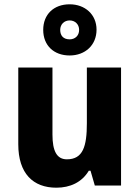

<svg xmlns="http://www.w3.org/2000/svg" viewBox="-20 -956 650 893"><path d="M304 -698C376 -698 429 -746 429 -818C429 -889 375 -936 304 -936C230 -936 181 -889 181 -817C181 -745 230 -698 304 -698ZM304 -773C275 -773 260 -790 260 -817C260 -843 279 -861 304 -861C329 -861 348 -843 348 -817C348 -790 329 -773 304 -773ZM543 -642H384V-383C384 -275 366 -215 291 -215C244 -215 224 -254 224 -330V-642H65V-285C65 -149 134 -83 242 -83C306 -83 361 -108 393 -162H401L421 -93H543Z"/></svg>

Font: Noto Sans Kannada UI SemiCondensed ExtraBold
Style: Regular
Weight: 800
Width: 4
Designer: Jelle Bosma - Monotype Design Team
Foundry: Monotype Imaging Inc.
Version: Version 2.005